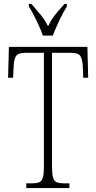

<svg xmlns="http://www.w3.org/2000/svg" viewBox="-20 -951 488 971"><path d="M113 0V-24H143Q167 -24 179.5 -30Q192 -36 197 -53.5Q202 -71 202 -108V-684H110Q72 -684 61 -667.5Q50 -651 49 -612L46 -558H21L25 -714H422L426 -558H401L399 -612Q397 -651 386.5 -667.5Q376 -684 337 -684H243V-109Q243 -72 248 -54Q253 -36 265.5 -30Q278 -24 302 -24H331V0ZM197 -771Q185 -805 164.5 -847.5Q144 -890 126 -918V-931H139Q164 -902 184.5 -877.5Q205 -853 223 -818Q240 -853 260 -877.5Q280 -902 306 -931H318V-918Q300 -890 280 -847.5Q260 -805 247 -771Z"/></svg>

Font: Noto Serif Hebrew ExtraCondensed ExtraLight
Style: Regular
Weight: 200
Width: 2
Designer: Monotype Design Team
Foundry: Monotype Imaging Inc.
Version: Version 2.004; ttfautohint (v1.8.4.7-5d5b)